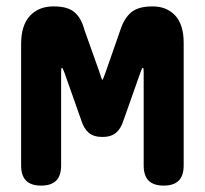

<svg xmlns="http://www.w3.org/2000/svg" viewBox="-20 -570 640 600"><path d="M554 -53Q554 -21 538.5 -5.5Q523 10 491.5 10Q460 10 444.5 -5.5Q429 -21 429 -53V-344Q429 -358 427 -358H426Q424 -358 419 -344L366 -194Q358 -168 342.5 -155Q327 -142 300 -142Q273 -142 257.5 -155Q242 -168 234 -194L181 -344Q176 -357 174 -358H173Q171 -357 171 -344V-53Q171 -21 155.5 -5.5Q140 10 108.5 10Q77 10 61.5 -5.5Q46 -21 46 -53V-432Q46 -491 73.5 -520.5Q101 -550 147 -550Q170 -550 186 -545.5Q202 -541 213 -531.5Q224 -522 231.5 -508.5Q239 -495 244 -476L290 -347Q298 -320 300 -320.5Q302 -321 311 -347L356 -476Q368 -513 390 -531.5Q412 -550 457 -550Q501 -550 527.5 -521.5Q554 -493 554 -436Z"/></svg>

Font: Maple Mono NL
Style: Bold
Weight: 700
Monospace: yes
Designer: subframe7536
Version: Version 7.000